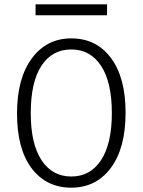

<svg xmlns="http://www.w3.org/2000/svg" viewBox="-20 -846 654 881"><path d="M143.1 -775.9V-826.2H471.2V-775.9ZM556.2 -329.1Q556.2 -166 488.5 -75.4Q420.9 15.1 307.1 15.1Q192.4 15.1 125.2 -73.7Q58.1 -162.6 58.1 -325.2Q58.1 -486.3 126 -578.1Q193.8 -669.9 307.1 -669.9Q421.9 -669.9 489 -580.1Q556.2 -490.2 556.2 -329.1ZM307.1 -36.1Q394.5 -36.1 443.8 -111.3Q493.2 -186.5 493.2 -327.1Q493.2 -469.2 443.6 -544.2Q394 -619.1 307.1 -619.1Q218.8 -619.1 169.9 -543.9Q121.1 -468.8 121.1 -327.1Q121.1 -185.5 170.7 -110.8Q220.2 -36.1 307.1 -36.1Z"/></svg>

Font: IntelOne Mono Light
Style: Regular
Weight: 300
Designer: Fred Shallcrass
Foundry: Frere-Jones Type LLC
Version: Version 1.200;hotconv 1.1.0;makeotfexe 2.6.0;FJTRelease1.2